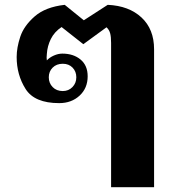

<svg xmlns="http://www.w3.org/2000/svg" viewBox="-20 -583 744 795"><path d="M440 -405Q440 -431 436 -445.5Q432 -460 421 -470L325 -400L235 -471Q205 -451 190.5 -421.5Q176 -392 174 -360L173 -345L174 -333Q185 -345 203 -353Q221 -361 238 -361Q284 -361 313.5 -336.5Q343 -312 343 -267Q343 -218 309.5 -187Q276 -156 225 -156Q123 -156 86 -214.5Q49 -273 49 -347Q49 -386 64 -431Q79 -476 123.5 -515Q168 -554 248 -563L327 -499L426 -563Q514 -559 566 -510.5Q618 -462 618 -379V192H440ZM296 -263Q296 -287 280.5 -303Q265 -319 240 -319Q214 -319 198 -303Q182 -287 182 -263Q182 -239 198 -222.5Q214 -206 240 -206Q264 -206 280 -222.5Q296 -239 296 -263Z"/></svg>

Font: Taviraj Bold
Style: Regular
Weight: 700
Designer: Katatrad Team
Foundry: CadsonDemak
Version: Version 1.030